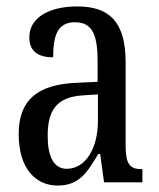

<svg xmlns="http://www.w3.org/2000/svg" viewBox="-20 -566 494 596"><path d="M159 10C226 10 251 -31 285 -88H291L303 0H422V-41H419C383 -41 370 -57 370 -113V-372C370 -499 319 -546 220 -546C130 -546 71 -510 71 -450C71 -409 96 -388 145 -388C145 -453 157 -497 213 -497C272 -497 283 -448 283 -373V-312L218 -309C97 -304 38 -256 38 -150C38 -41 92 10 159 10ZM187 -42C146 -42 128 -82 128 -144C128 -223 155 -265 238 -270L284 -273V-191C284 -106 246 -42 187 -42Z"/></svg>

Font: Noto Serif Georgian ExtraCondensed
Style: Regular
Weight: 400
Width: 2
Designer: Monotype Design Team, Akaki Razmadze
Foundry: Google LLC
Version: Version 2.003